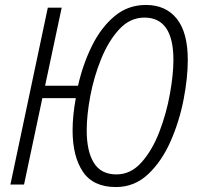

<svg xmlns="http://www.w3.org/2000/svg" viewBox="-20 -745 797 775"><path d="M448 10Q523 10 578 -42Q633 -94 668.5 -174.5Q704 -255 721 -343Q738 -431 738 -503Q738 -614 693.5 -669.5Q649 -725 569 -725Q496 -725 441.5 -679Q387 -633 350.5 -558.5Q314 -484 295 -399H162L229 -714H173L22 0H77L151 -349H286Q273 -278 273 -219Q273 -114 314.5 -52Q356 10 448 10ZM450 -41Q388 -41 359 -87.5Q330 -134 330 -219Q330 -280 344.5 -357.5Q359 -435 388.5 -507.5Q418 -580 461.5 -627Q505 -674 563 -674Q680 -674 680 -503Q680 -445 666 -366.5Q652 -288 623.5 -213.5Q595 -139 551.5 -90Q508 -41 450 -41Z"/></svg>

Font: Noto Sans Display SemiCondensed Light
Style: Italic
Weight: 300
Width: 4
Italic angle: -12°
Designer: Monotype Design Team
Foundry: Monotype Imaging Inc.
Version: Version 1.900